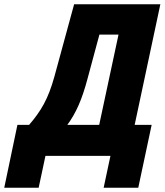

<svg xmlns="http://www.w3.org/2000/svg" viewBox="-110 -734 775 904"><path d="M-90 150H72L104 0H410L378 150H541L604 -146H524L645 -714H239L146 -373C117 -268 83 -211 27 -146H-28ZM207 -146C248 -202 276 -265 302 -363L358 -571H448L357 -146Z"/></svg>

Font: Noto Sans ExtraCondensed Black
Style: Italic
Weight: 900
Width: 2
Italic angle: -12°
Designer: Monotype Design Team
Foundry: Monotype Imaging Inc.
Version: Version 2.013